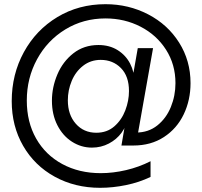

<svg xmlns="http://www.w3.org/2000/svg" viewBox="-20 -730 966 917"><path d="M596 -295Q596 -366 557.5 -405Q519 -444 461 -444Q413 -444 377 -416Q341 -388 322.5 -343.5Q304 -299 304 -251Q304 -182 342 -139Q380 -96 440 -96Q491 -96 526 -126.5Q561 -157 578.5 -203Q596 -249 596 -295ZM582 -164 589 -165Q584 -128 560.5 -96Q537 -64 500 -44.5Q463 -25 419 -25Q368 -25 324 -53Q280 -81 254 -132Q228 -183 228 -249Q228 -313 254 -374.5Q280 -436 330.5 -475.5Q381 -515 450 -515Q503 -515 542 -490.5Q581 -466 601.5 -426Q622 -386 622 -340H610L638 -500H711L633 -60L590 -97H630Q689 -97 731.5 -131Q774 -165 796 -219Q818 -273 818 -333Q818 -422 773 -492.5Q728 -563 651.5 -602.5Q575 -642 484 -642Q378 -642 292 -589.5Q206 -537 157 -447Q108 -357 108 -250Q108 -147 152.5 -68.5Q197 10 277.5 53.5Q358 97 461 97Q520 97 582 82.5Q644 68 699 40V115Q645 141 582 154Q519 167 458 167Q338 167 241.5 114Q145 61 90.5 -33.5Q36 -128 36 -247Q36 -375 94 -481Q152 -587 254 -648.5Q356 -710 484 -710Q594 -710 687.5 -661.5Q781 -613 835.5 -526.5Q890 -440 890 -333Q890 -252 857.5 -184Q825 -116 763 -75.5Q701 -35 617 -35H560Z"/></svg>

Font: TASA Explorer VF
Style: Regular
Weight: 400
Designer: Weizhong Zhang
Foundry: Local Remote
Version: Version 1.000;Glyphs 3.2 (3192)